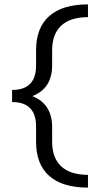

<svg xmlns="http://www.w3.org/2000/svg" viewBox="-20 -731 454 873"><path d="M127 -294Q217 -258 217 -154V-87Q217 -13 258.5 25.5Q300 64 380 64V122Q264 122 204 69Q144 16 144 -87V-156Q144 -267 35 -267V-322Q144 -322 144 -433V-502Q144 -605 204 -658Q264 -711 380 -711V-653Q300 -653 258.5 -614.5Q217 -576 217 -502V-433Q217 -329 127 -294Z"/></svg>

Font: Ysabeau Medium
Style: Regular
Weight: 500
Designer: Christian Thalmann (Catharsis Fonts)
Version: Version 0.003